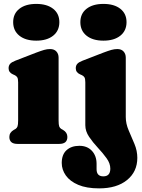

<svg xmlns="http://www.w3.org/2000/svg" viewBox="-20 -754 744 1006"><path d="M170 -541Q114 -541 81.5 -567Q49 -593 49 -638Q49 -682.5 81.5 -708Q114 -733.5 170 -733.5Q226 -733.5 258.5 -708Q291 -682.5 291 -638Q291 -593 258.5 -567Q226 -541 170 -541ZM287 -452V-123.5Q287 -100.5 290.2 -91.8Q293.5 -83 301 -78.5L310 -73.5Q333 -60 333 -36.5Q333 0 290.5 0H71.5Q29 0 29 -36.5Q29 -60 52.5 -73.5L61.5 -78.5Q68.5 -83 71.8 -91.8Q75 -100.5 75 -123.5V-322.5Q75 -342 70.2 -349.2Q65.5 -356.5 56.5 -360.5L47.5 -364.5Q25 -374.5 25 -396.5Q25 -410.5 33 -419.5Q41 -428.5 60.5 -436L169 -478Q195.5 -488 211.2 -492.5Q227 -497 242.5 -497Q264 -497 275.5 -484.2Q287 -471.5 287 -452ZM522 -541Q466 -541 433.5 -567Q401 -593 401 -638Q401 -682.5 433.5 -708Q466 -733.5 522 -733.5Q578 -733.5 610.5 -708Q643 -682.5 643 -638Q643 -593 610.5 -567Q578 -541 522 -541ZM639 -141Q639 -106 654.2 -70.8Q669.5 -35.5 684.5 0.2Q699.5 36 699.5 73Q699.5 145.5 645.8 189.2Q592 233 499.5 233Q433.5 233 390 214.5Q346.5 196 325 165.5Q303.5 135 303.5 100Q303.5 55.5 328.8 32.8Q354 10 396 10Q437 10 461.5 36.2Q486 62.5 486 104.5V132.5Q486 170 521.5 170Q558 170 558 129.5Q558 102 538.2 74.8Q518.5 47.5 492.5 19.8Q466.5 -8 446.8 -37.2Q427 -66.5 427 -98V-322.5Q427 -342 422.2 -349.2Q417.5 -356.5 408.5 -360.5L399.5 -364.5Q377 -374.5 377 -396.5Q377 -410.5 385 -419.5Q393 -428.5 412.5 -436L521 -478Q547.5 -488 563.5 -492.5Q579.5 -497 595 -497Q616 -497 627.5 -484.2Q639 -471.5 639 -452Z"/></svg>

Font: Fraunces 9pt S050 Black
Style: Regular
Weight: 900
Version: Version 1.000; ttfautohint (v1.8.3)